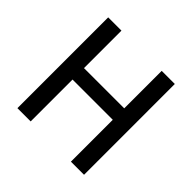

<svg xmlns="http://www.w3.org/2000/svg" viewBox="-165 -818 980 980"><g transform="rotate(45 325.5 -327.5)"><path d="M180.7 -655.3V-384.8H471.2V-655.3H565.9V0H471.2V-302.2H180.7V0H85V-655.3Z"/></g></svg>

Font: Varta SemiBold
Style: Regular
Weight: 600
Designer: Joana Correia, Viktoriya Grabowska, Eben Sorkin
Foundry: Sorkin Type
Version: Version 1.003; ttfautohint (v1.3) -l 8 -r 24 -G 200 -x 12 -H